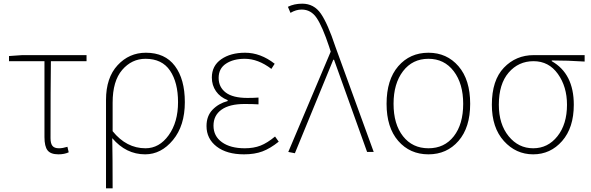

<svg xmlns="http://www.w3.org/2000/svg" viewBox="-20 -827 3215 1045"><path d="M298 13Q256 13 239 -8.5Q222 -30 222 -81V-494H29V-522L101 -527H451V-494H257Q255 -353 255 -75Q255 -46 265.5 -33Q276 -20 301 -20Q321 -20 347 -28L354 2Q330 13 298 13Z M557 198V-283Q557 -404 620 -472Q683 -540 774 -540Q878 -540 932 -468Q986 -396 986 -271Q986 -143 921.5 -65Q857 13 770 13Q666 13 591 -75Q593 31 593 198ZM772 -20Q847 -20 898 -91Q949 -162 949 -271Q949 -378 905.5 -442.5Q862 -507 772 -507Q697 -507 645 -446.5Q593 -386 593 -268V-113Q668 -20 772 -20Z M1308 13Q1214 13 1159 -29.5Q1104 -72 1104 -141Q1104 -196 1137 -230Q1170 -264 1219 -277V-282Q1178 -298 1155.5 -330.5Q1133 -363 1133 -405Q1133 -469 1184 -504.5Q1235 -540 1314 -540Q1398 -540 1475 -480L1457 -452Q1385 -507 1312 -507Q1250 -507 1210 -480.5Q1170 -454 1170 -403Q1170 -353 1208.5 -323.5Q1247 -294 1327 -294Q1360 -294 1387 -296V-259Q1356 -261 1311 -261Q1229 -261 1185.5 -230Q1142 -199 1142 -143Q1142 -86 1188 -53Q1234 -20 1312 -20Q1361 -20 1398 -34.5Q1435 -49 1477 -84L1497 -56Q1451 -19 1408.5 -3Q1366 13 1308 13Z M1585 7 1549 0 1780 -546 1771 -574Q1735 -682 1704 -728.5Q1673 -775 1622 -775Q1591 -775 1561 -757L1547 -790Q1581 -807 1625 -807Q1689 -807 1726.5 -752.5Q1764 -698 1805 -574L2014 0H1978L1798 -502H1794Z M2312 13Q2211 13 2147.5 -60Q2084 -133 2084 -262Q2084 -393 2147.5 -466.5Q2211 -540 2312 -540Q2412 -540 2475.5 -466.5Q2539 -393 2539 -262Q2539 -133 2475.5 -60Q2412 13 2312 13ZM2501 -262Q2501 -372 2449.5 -439.5Q2398 -507 2312 -507Q2225 -507 2173.5 -439.5Q2122 -372 2122 -262Q2122 -151 2173.5 -85.5Q2225 -20 2312 -20Q2399 -20 2450 -85.5Q2501 -151 2501 -262Z M2657 -257Q2657 -390 2722.5 -458.5Q2788 -527 2885 -527H3162V-492Q3070 -498 2983 -498V-494Q3103 -426 3103 -257Q3103 -132 3039.5 -59.5Q2976 13 2882 13Q2788 13 2722.5 -59.5Q2657 -132 2657 -257ZM3066 -257Q3066 -355 3016.5 -424.5Q2967 -494 2884 -494Q2802 -494 2748.5 -432Q2695 -370 2695 -257Q2695 -151 2748.5 -85.5Q2802 -20 2882 -20Q2962 -20 3014 -85.5Q3066 -151 3066 -257Z"/></svg>

Font: Noto Sans Korean Thin
Style: Regular
Weight: 250
Designer: Ryoko NISHIZUKA  (kana & ideographs); Paul D. Hunt (Latin, Greek & Cyrillic); Wenlong ZHANG  (bopomofo); Sandoll Communi
Foundry: Adobe Systems Incorporated
Version: Version 1.0001;PS 1;hotconv 1.0.78;makeotf.lib2.5.61930